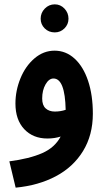

<svg xmlns="http://www.w3.org/2000/svg" viewBox="-20 -633 490 883"><path d="M407 -110Q407 -12 362 61.5Q317 135 237 177.5Q157 220 52 230L23 109Q115 97 173.5 71.5Q232 46 259 -5Q231 4 198 4Q132 4 91.5 -39Q51 -82 51 -157Q51 -216 74 -272.5Q97 -329 138.5 -364.5Q180 -400 231 -400Q283 -400 323 -363.5Q363 -327 385 -261.5Q407 -196 407 -110ZM232 -120Q259 -120 282 -128Q279 -272 226 -272Q205 -272 189.5 -245Q174 -218 174 -180Q174 -149 190 -134.5Q206 -120 232 -120ZM167 -547Q167 -574 186 -593.5Q205 -613 232 -613Q258 -613 276.5 -593.5Q295 -574 295 -547Q295 -521 276.5 -502.5Q258 -484 232 -484Q204 -484 185.5 -502.5Q167 -521 167 -547Z"/></svg>

Font: Noto Sans Arabic Cond
Style: Bold
Weight: 700
Width: 3
Designer: Nadine Chahine
Foundry: Monotype Imaging Inc.
Version: Version 1.001